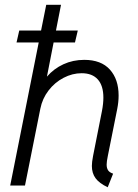

<svg xmlns="http://www.w3.org/2000/svg" viewBox="-20 -772 574 799"><path d="M362.3 -81.5Q362.3 -97.2 367.2 -122.6L404.3 -310.1Q410.2 -340.8 410.2 -365.7Q410.2 -415.5 387 -441.4Q363.8 -467.3 319.8 -467.3Q281.2 -467.3 244.6 -448.2Q208 -429.2 182.1 -395.5Q156.2 -361.8 147.9 -319.8L84 0H22.5L141.1 -595.2H48.8L60.1 -645H150.9L172.4 -752H233.9L212.9 -645H303.7L292 -595.2H203.1L175.3 -453.1Q204.1 -486.3 243.9 -504.6Q283.7 -522.9 330.6 -522.9Q400.9 -522.9 437.3 -482.4Q473.6 -441.9 473.6 -374.5Q473.6 -347.7 467.8 -318.4L428.7 -123Q423.8 -99.6 423.8 -86.9Q423.8 -72.3 429.9 -63.2Q436 -54.2 450.7 -49.3L428.2 7.3Q393.1 -9.3 377.7 -30.3Q362.3 -51.3 362.3 -81.5Z"/></svg>

Font: Reddit Sans Vanilla Light
Style: Italic
Weight: 300
Italic angle: -11.25°
Designer: Stephen Hutchings
Version: Version 1.013